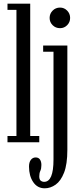

<svg xmlns="http://www.w3.org/2000/svg" viewBox="-20 -770 436 1039"><path d="M20.5 0V-34H69V-716.5H20.5V-750H143.5V-34H192.5V0ZM305 -617.5Q281 -617.5 264.8 -633.8Q248.5 -650 248.5 -673Q248.5 -696 264.8 -712.5Q281 -729 305 -729Q327.5 -729 343.5 -712.5Q359.5 -696 359.5 -673Q359.5 -650 343.5 -633.8Q327.5 -617.5 305 -617.5ZM222 249Q182.5 249 159.8 215.5Q137 182 137 131.5Q137 108 147 95Q157 82 173 82Q188.5 82 196.2 93.2Q204 104.5 204 123Q204 142.5 198.2 154.8Q192.5 167 192.5 184Q192.5 201.5 200.5 207.8Q208.5 214 219 214Q269.5 214 269.5 93.5V-490H213.5V-523.5H344.5V40.5Q344.5 118.5 326.8 164Q309 209.5 281 229.2Q253 249 222 249Z"/></svg>

Font: Imbue 10pt
Style: Regular
Weight: 400
Designer: Tyler Finck
Foundry: Etcetera Type Company
Version: Version 1.102; ttfautohint (v1.8.3)